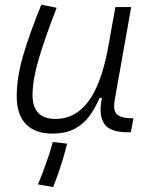

<svg xmlns="http://www.w3.org/2000/svg" viewBox="-20 -547 626 801"><path d="M198.2 10.3Q126 10.3 87.9 -29.5Q49.8 -69.3 49.8 -145Q49.8 -224.6 76.4 -315.2Q103 -405.8 152.3 -527.3L216.3 -514.6Q166 -385.3 140.9 -298.8Q115.7 -212.4 115.7 -150.9Q115.7 -50.8 211.9 -50.8Q293.5 -50.8 347.4 -122.1Q401.4 -193.4 429.7 -341.3L461.4 -517.6H527.3L458 -126.5Q451.7 -88.4 466.1 -72Q480.5 -55.7 523.4 -53.7H536.6L525.9 4.9H514.6Q436.5 4.9 413.6 -32.5Q390.6 -69.8 405.3 -138.7H395.5Q377.4 -96.2 352.8 -62.5Q328.1 -28.8 291 -9.3Q253.9 10.3 198.2 10.3ZM201.2 233.4 138.2 222.2Q146.5 203.6 158.7 171.1Q170.9 138.7 182.6 104Q194.3 69.3 200.2 45.4L259.8 52.2Q253.4 80.6 242.7 116Q231.9 151.4 220.7 183.1Q209.5 214.8 201.2 233.4Z"/></svg>

Font: Cascadia Mono Light
Style: Italic
Weight: 300
Italic angle: -10°
Monospace: yes
Designer: Aaron Bell
Foundry: Saja Typeworks
Version: Version 2404.023; ttfautohint (v1.8.4)